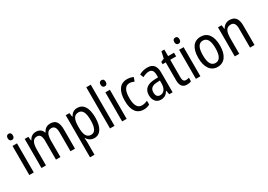

<svg xmlns="http://www.w3.org/2000/svg" viewBox="11 -1795 4279 3071"><g transform="rotate(-30 2150.0 -260.0)"><path d="M114 -738C84 -738 65 -719 65 -681C65 -644 84 -624 114 -624C143 -624 161 -644 161 -681C161 -719 144 -738 114 -738ZM154 -537H71V0H154Z M772 -547C710 -547 665 -519 637 -460H631C615 -513 573 -547 506 -547C449 -547 403 -519 378 -464H373L363 -537H296V0H379V-280C379 -397 401 -474 484 -474C538 -474 564 -437 564 -347V0H646V-296C646 -412 675 -474 751 -474C805 -474 832 -435 832 -345V0H915V-357C915 -486 869 -547 772 -547Z M1269 -547C1209 -547 1167 -518 1137 -464H1132L1122 -537H1054V240H1137V6C1137 -16 1135 -44 1133 -71H1137C1164 -22 1211 10 1272 10C1381 10 1446 -90 1446 -269C1446 -454 1381 -547 1269 -547ZM1252 -476C1328 -476 1360 -403 1360 -269C1360 -134 1326 -62 1253 -62C1170 -62 1137 -128 1137 -266V-285C1138 -415 1172 -476 1252 -476Z M1645 0V-760H1562V0Z M1829 -738C1799 -738 1780 -719 1780 -681C1780 -644 1799 -624 1829 -624C1858 -624 1876 -644 1876 -681C1876 -719 1859 -738 1829 -738ZM1869 -537H1786V0H1869Z M2185 10C2224 10 2265 0 2295 -18V-89C2263 -73 2228 -63 2191 -63C2112 -63 2072 -131 2072 -266C2072 -403 2112 -473 2192 -473C2219 -473 2250 -464 2277 -452L2302 -521C2273 -537 2234 -547 2188 -547C2059 -547 1987 -448 1987 -265C1987 -80 2059 10 2185 10Z M2563 -546C2506 -546 2453 -531 2410 -505L2436 -443C2476 -465 2514 -478 2552 -478C2609 -478 2636 -443 2636 -359V-324L2566 -321C2434 -316 2365 -256 2365 -150C2365 -58 2412 10 2499 10C2566 10 2606 -18 2639 -75H2642L2656 0H2718V-363C2718 -483 2672 -546 2563 -546ZM2579 -262 2636 -265V-213C2636 -113 2591 -58 2525 -58C2479 -58 2450 -87 2450 -151C2450 -220 2487 -258 2579 -262Z M3004 -62C2962 -62 2945 -90 2945 -148V-469H3054V-537H2945V-658H2891L2865 -538L2804 -512V-469H2862V-140C2862 -34 2906 10 2981 10C3011 10 3040 4 3060 -6V-72C3044 -66 3023 -62 3004 -62Z M3191 -738C3161 -738 3142 -719 3142 -681C3142 -644 3161 -624 3191 -624C3220 -624 3238 -644 3238 -681C3238 -719 3221 -738 3191 -738ZM3231 -537H3148V0H3231Z M3749 -269C3749 -450 3673 -547 3549 -547C3416 -547 3348 -446 3348 -269C3348 -98 3421 10 3547 10C3680 10 3749 -99 3749 -269ZM3433 -269C3433 -404 3468 -475 3549 -475C3628 -475 3665 -404 3665 -269C3665 -134 3628 -62 3549 -62C3469 -62 3433 -135 3433 -269Z M4081 -547C4025 -547 3975 -518 3948 -464H3943L3933 -537H3866V0H3949V-279C3949 -413 3980 -474 4065 -474C4123 -474 4148 -431 4148 -347V0H4231V-360C4231 -488 4180 -547 4081 -547Z"/></g></svg>

Font: Noto Sans Gurmukhi UI Condensed
Style: Regular
Weight: 400
Width: 3
Designer: Jelle Bosma - Monotype Design Team
Foundry: Monotype Imaging Inc.
Version: Version 2.004